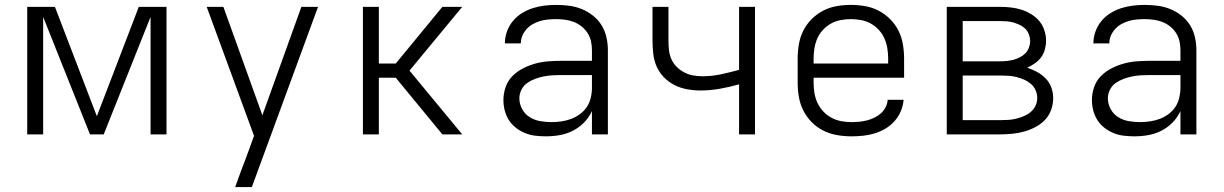

<svg xmlns="http://www.w3.org/2000/svg" viewBox="-20 -548 4990 783"><path d="M91 0V-520H204L375 -74L546 -520H659V0H594V-479L403 0H347L156 -479V0Z M939 215Q950 184 961.5 153Q973 122 985 91L1016 6L823 -520H891L1050 -78L1209 -520H1277L1007 215Z M1460 0V-520H1525V-289H1594L1784 -520H1865L1650 -260L1865 0H1784L1594 -231H1525V0Z M2206 8Q2185 8 2163.5 5.5Q2142 3 2122 -5Q2102 -13 2084.5 -26.5Q2067 -40 2055.5 -58Q2044 -76 2038.5 -97Q2033 -118 2033 -140Q2033 -167 2042 -193Q2051 -219 2070 -238Q2089 -257 2113.5 -269.5Q2138 -282 2164 -289Q2190 -296 2217 -298Q2244 -300 2271 -300H2394V-344Q2394 -362 2390 -380Q2386 -398 2376 -413.5Q2366 -429 2351.5 -440.5Q2337 -452 2320 -458.5Q2303 -465 2284.5 -467.5Q2266 -470 2248 -470Q2232 -470 2215.5 -468.5Q2199 -467 2183.5 -462.5Q2168 -458 2153.5 -450Q2139 -442 2128 -430Q2117 -418 2110.5 -403Q2104 -388 2104 -371H2039Q2039 -396 2047.5 -419.5Q2056 -443 2071.5 -462Q2087 -481 2108 -494Q2129 -507 2152 -514.5Q2175 -522 2199.5 -525Q2224 -528 2248 -528Q2275 -528 2301.5 -524.5Q2328 -521 2352.5 -511Q2377 -501 2398 -484.5Q2419 -468 2433 -445.5Q2447 -423 2453 -396.5Q2459 -370 2459 -344V0H2394V-95Q2382 -69 2362 -48.5Q2342 -28 2316.5 -15Q2291 -2 2263 3Q2235 8 2206 8ZM2229 -50Q2250 -50 2270 -53Q2290 -56 2309 -63Q2328 -70 2345 -82.5Q2362 -95 2373 -111.5Q2384 -128 2389 -148.5Q2394 -169 2394 -189V-242H2271Q2252 -242 2234 -241Q2216 -240 2198 -236.5Q2180 -233 2162.5 -226.5Q2145 -220 2130 -209.5Q2115 -199 2106.5 -182Q2098 -165 2098 -147Q2098 -124 2109.5 -103Q2121 -82 2140.5 -70Q2160 -58 2183 -54Q2206 -50 2229 -50Z M2994 0V-204Q2955 -193 2915.5 -186Q2876 -179 2836 -179Q2809 -179 2782 -184Q2755 -189 2731 -201Q2707 -213 2687.5 -233Q2668 -253 2657.5 -277.5Q2647 -302 2644 -329.5Q2641 -357 2641 -384V-520H2706V-384Q2706 -364 2708 -345Q2710 -326 2717.5 -308Q2725 -290 2739 -276Q2753 -262 2770 -253Q2787 -244 2806 -240.5Q2825 -237 2845 -237Q2883 -237 2920 -245Q2957 -253 2994 -263V-520H3059V0Z M3452 8Q3423 8 3394 3Q3365 -2 3338.5 -15Q3312 -28 3291 -49Q3270 -70 3256.5 -96.5Q3243 -123 3238 -152Q3233 -181 3233 -210V-310Q3233 -339 3238 -368Q3243 -397 3256 -423Q3269 -449 3290 -470Q3311 -491 3337 -504.5Q3363 -518 3392 -523Q3421 -528 3450 -528Q3479 -528 3508 -523Q3537 -518 3563 -504.5Q3589 -491 3610 -470Q3631 -449 3644 -423Q3657 -397 3662 -368Q3667 -339 3667 -310V-231H3298V-210Q3298 -189 3301.5 -168Q3305 -147 3314 -128Q3323 -109 3337.5 -93.5Q3352 -78 3370.5 -68Q3389 -58 3410 -54Q3431 -50 3452 -50Q3468 -50 3484 -51.5Q3500 -53 3515.5 -57Q3531 -61 3545.5 -68Q3560 -75 3572 -85.5Q3584 -96 3591.5 -110.5Q3599 -125 3600 -141H3665Q3663 -117 3653.5 -94.5Q3644 -72 3628 -54Q3612 -36 3591 -23.5Q3570 -11 3547 -4Q3524 3 3500 5.5Q3476 8 3452 8ZM3602 -289V-310Q3602 -331 3598.5 -352Q3595 -373 3586.5 -392Q3578 -411 3563.5 -426.5Q3549 -442 3531 -452Q3513 -462 3492 -466Q3471 -470 3450 -470Q3429 -470 3408 -466Q3387 -462 3369 -452Q3351 -442 3336.5 -426.5Q3322 -411 3313.5 -392Q3305 -373 3301.5 -352Q3298 -331 3298 -310V-289Z M3841 0V-520H4059Q4081 -520 4103 -517.5Q4125 -515 4145.5 -508.5Q4166 -502 4185 -490.5Q4204 -479 4218 -462.5Q4232 -446 4239 -424.5Q4246 -403 4246 -382Q4246 -364 4241 -346Q4236 -328 4225.5 -314Q4215 -300 4200 -289.5Q4185 -279 4169 -272Q4190 -265 4209.5 -254.5Q4229 -244 4244.5 -228Q4260 -212 4267.5 -191Q4275 -170 4275 -148Q4275 -123 4266.5 -99.5Q4258 -76 4241 -58.5Q4224 -41 4202 -29.5Q4180 -18 4156.5 -11.5Q4133 -5 4108.5 -2.5Q4084 0 4059 0ZM3906 -298H4059Q4073 -298 4087 -299.5Q4101 -301 4114 -304.5Q4127 -308 4139.5 -314.5Q4152 -321 4161.5 -330.5Q4171 -340 4176 -353.5Q4181 -367 4181 -380Q4181 -394 4176 -407.5Q4171 -421 4161.5 -430.5Q4152 -440 4139.5 -446Q4127 -452 4113.5 -456Q4100 -460 4086.5 -461Q4073 -462 4059 -462H3906ZM3906 -58H4059Q4076 -58 4092 -59Q4108 -60 4124 -64Q4140 -68 4155.5 -74.5Q4171 -81 4183.5 -91.5Q4196 -102 4203 -117Q4210 -132 4210 -149Q4210 -165 4203 -180.5Q4196 -196 4183.5 -206.5Q4171 -217 4156 -223.5Q4141 -230 4125 -234Q4109 -238 4092.5 -239Q4076 -240 4059 -240H3906Z M4606 8Q4585 8 4563.5 5.5Q4542 3 4522 -5Q4502 -13 4484.5 -26.5Q4467 -40 4455.5 -58Q4444 -76 4438.5 -97Q4433 -118 4433 -140Q4433 -167 4442 -193Q4451 -219 4470 -238Q4489 -257 4513.5 -269.5Q4538 -282 4564 -289Q4590 -296 4617 -298Q4644 -300 4671 -300H4794V-344Q4794 -362 4790 -380Q4786 -398 4776 -413.5Q4766 -429 4751.5 -440.5Q4737 -452 4720 -458.5Q4703 -465 4684.5 -467.5Q4666 -470 4648 -470Q4632 -470 4615.5 -468.5Q4599 -467 4583.5 -462.5Q4568 -458 4553.5 -450Q4539 -442 4528 -430Q4517 -418 4510.5 -403Q4504 -388 4504 -371H4439Q4439 -396 4447.5 -419.5Q4456 -443 4471.5 -462Q4487 -481 4508 -494Q4529 -507 4552 -514.5Q4575 -522 4599.5 -525Q4624 -528 4648 -528Q4675 -528 4701.5 -524.5Q4728 -521 4752.5 -511Q4777 -501 4798 -484.5Q4819 -468 4833 -445.5Q4847 -423 4853 -396.5Q4859 -370 4859 -344V0H4794V-95Q4782 -69 4762 -48.5Q4742 -28 4716.5 -15Q4691 -2 4663 3Q4635 8 4606 8ZM4629 -50Q4650 -50 4670 -53Q4690 -56 4709 -63Q4728 -70 4745 -82.5Q4762 -95 4773 -111.5Q4784 -128 4789 -148.5Q4794 -169 4794 -189V-242H4671Q4652 -242 4634 -241Q4616 -240 4598 -236.5Q4580 -233 4562.5 -226.5Q4545 -220 4530 -209.5Q4515 -199 4506.5 -182Q4498 -165 4498 -147Q4498 -124 4509.5 -103Q4521 -82 4540.5 -70Q4560 -58 4583 -54Q4606 -50 4629 -50Z"/></svg>

Font: Iosevka Aile Light
Style: Regular
Weight: 300
Designer: Belleve Invis
Foundry: Belleve Invis
Version: Version 27.3.5; ttfautohint (v1.8.4)